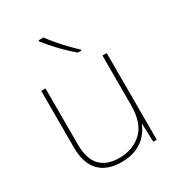

<svg xmlns="http://www.w3.org/2000/svg" viewBox="-183 -885 939 1013"><g transform="rotate(-30 286.5 -378.0)"><path d="M481 -528V0H460L456 -111H454Q443 -81 419 -53Q395 -25 356.5 -7.5Q318 10 262 10Q174 10 128 -39Q82 -88 82 -182V-528H108V-186Q108 -98 148 -56.5Q188 -15 262 -15Q348 -15 401.5 -66.5Q455 -118 455 -226V-528ZM233 -766Q248 -745 272 -716.5Q296 -688 323 -660Q350 -632 372 -612V-606H351Q311 -639 270 -682Q229 -725 203 -759V-766Z"/></g></svg>

Font: Noto Sans Thaana Thin
Style: Regular
Weight: 100
Designer: David Williams
Foundry: Google Inc.
Version: Version 3.001; ttfautohint (v1.8.4.7-5d5b)